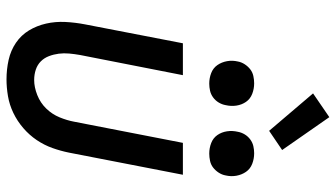

<svg xmlns="http://www.w3.org/2000/svg" viewBox="-241 -779 1032 590"><g transform="rotate(90 275.0 -484.0)"><path d="M224 12Q193 12 164 5.5Q135 -1 111.5 -17Q88 -33 73.5 -57Q59 -81 52.5 -109.5Q46 -138 47.5 -168.5Q49 -199 55 -230L113 -530H211L149 -214Q146 -197 144.5 -180.5Q143 -164 145 -148.5Q147 -133 152.5 -118.5Q158 -104 168.5 -93.5Q179 -83 194 -78Q209 -73 226 -73Q248 -73 272 -82.5Q296 -92 313.5 -110Q331 -128 340.5 -151Q350 -174 354 -196L419 -530H517L449 -180Q444 -155 435 -129.5Q426 -104 410.5 -81Q395 -58 373.5 -39.5Q352 -21 327 -9Q302 3 275.5 7.5Q249 12 224 12ZM452 -611Q435 -611 419.5 -617Q404 -623 395 -636Q386 -649 383.5 -665.5Q381 -682 385 -699Q387 -710 393 -720Q399 -730 408.5 -737Q418 -744 429 -746.5Q440 -749 451 -749Q468 -749 483.5 -743Q499 -737 508 -724Q517 -711 520 -694.5Q523 -678 519 -661Q517 -650 510.5 -640Q504 -630 495 -623Q486 -616 474.5 -613.5Q463 -611 452 -611ZM237 -611Q220 -611 204.5 -617Q189 -623 180 -636Q171 -649 168 -665.5Q165 -682 169 -699Q171 -710 177.5 -720Q184 -730 193 -737Q202 -744 213.5 -746.5Q225 -749 236 -749Q253 -749 268.5 -743Q284 -737 293 -724Q302 -711 304.5 -694.5Q307 -678 303 -661Q301 -650 295 -640Q289 -630 279.5 -623Q270 -616 259 -613.5Q248 -611 237 -611ZM382 -795 267 -930 340 -980 441 -835Z"/></g></svg>

Font: Lode Dark Term
Style: Bold Italic
Weight: 700
Italic angle: -11°
Monospace: yes
Designer: Belleve Invis
Foundry: Belleve Invis
Version: Version 29.2.0